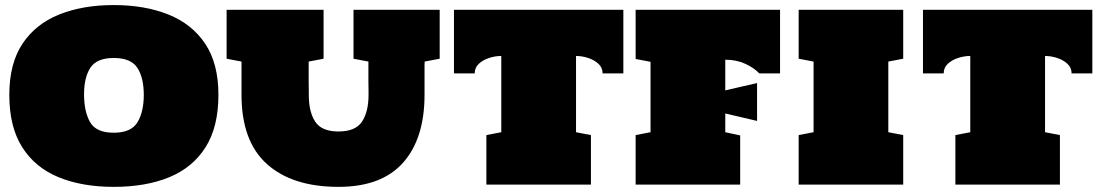

<svg xmlns="http://www.w3.org/2000/svg" viewBox="-20 -726 4346 755"><path d="M427.2 8.8Q302.2 8.8 210 -29.3Q117.7 -67.4 67.1 -147.5Q16.6 -227.5 16.6 -353Q16.6 -476.1 68.4 -554Q120.1 -631.8 212.6 -668.9Q305.2 -706.1 427.2 -706.1Q549.3 -706.1 642.1 -668.9Q734.9 -631.8 786.9 -554Q838.9 -476.1 838.9 -353Q838.9 -227.5 788.6 -147.5Q738.3 -67.4 646 -29.3Q553.7 8.8 427.2 8.8ZM427.2 -204.1Q495.6 -204.1 520.5 -245.1Q545.4 -286.1 545.4 -353Q545.4 -419.9 520.3 -459Q495.1 -498 427.2 -498Q360.8 -498 335.7 -460Q310.5 -421.9 310.5 -355.5Q310.5 -287.6 334.2 -245.8Q357.9 -204.1 427.2 -204.1Z M1311 8.8Q1129.9 8.8 1029.8 -80.8Q929.7 -170.4 929.7 -353V-483.9L871.1 -495.1V-687.5H1252.4V-495.1L1193.8 -483.9V-402.3Q1193.8 -392.1 1194.1 -381.8Q1194.3 -371.6 1194.3 -362.3V-352.1Q1194.3 -286.1 1219.5 -247.6Q1244.6 -209 1311 -209Q1377.9 -209 1403.6 -247.8Q1429.2 -286.6 1429.2 -353V-364.3Q1429.2 -373 1429 -383.1Q1428.7 -393.1 1428.7 -403.3V-483.9L1370.1 -495.1V-687.5H1709V-495.1L1649.9 -483.9Q1649.4 -476.6 1649.4 -469.5Q1649.4 -462.4 1649.4 -455.6V-353Q1649.4 -181.2 1564.9 -86.2Q1480.5 8.8 1311 8.8Z M1892.6 0V-194.8L1951.2 -206.1V-505.9Q1927.2 -505.9 1903.1 -498Q1878.9 -490.2 1862.8 -475.1Q1846.7 -460 1846.7 -437.5H1765.1V-687.5H2431.2V-437.5H2349.6Q2349.6 -460 2333.3 -475.1Q2316.9 -490.2 2293 -498Q2269 -505.9 2245.1 -505.9V-206.1L2303.7 -194.8V0Z M2479.5 0V-194.8L2538.1 -206.1V-482.9L2479.5 -494.1V-687.5H3047.4V-437.5H2965.8Q2944.8 -459.5 2910.2 -475.3Q2875.5 -491.2 2832 -491.2V-370.6L2957 -399.4V-250.5L2832 -279.8V-206.1L2890.6 -193.4V0ZM3120.6 0V-194.8L3179.2 -206.1V-483.9L3120.6 -495.1V-687.5H3531.7V-495.1L3473.1 -483.9V-206.1L3531.7 -194.8V0Z M3736.8 0V-194.8L3795.4 -206.1V-505.9Q3771.5 -505.9 3747.3 -498Q3723.1 -490.2 3707 -475.1Q3690.9 -460 3690.9 -437.5H3609.4V-687.5H4275.4V-437.5H4193.8Q4193.8 -460 4177.5 -475.1Q4161.1 -490.2 4137.2 -498Q4113.3 -505.9 4089.4 -505.9V-206.1L4147.9 -194.8V0Z"/></svg>

Font: Holtwood One SC
Style: Regular
Weight: 400
Designer: Vernon Adams
Foundry: Vernon Adams
Version: Version 1.100; ttfautohint (v1.8.4.7-5d5b)